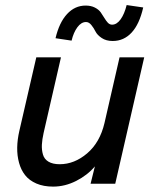

<svg xmlns="http://www.w3.org/2000/svg" viewBox="-20 -709 598 741"><path d="M415 -550.8Q389.6 -550.8 372.6 -562.3Q355.5 -573.7 348.6 -587.4Q341.8 -601.1 332.5 -612.5Q323.2 -624 312 -624Q293.5 -624 278.6 -603.8Q263.7 -583.5 256.3 -552.2L194.3 -561.5Q208.5 -622.1 238.8 -654.8Q269 -687.5 310.5 -687.5Q331.1 -687.5 345.9 -679.9Q360.8 -672.4 368.7 -661.4Q376.5 -650.4 382.8 -639.6Q389.2 -628.9 396.2 -621.3Q403.3 -613.8 412.6 -613.8Q430.7 -613.8 445.6 -634.5Q460.4 -655.3 468.8 -689.5L532.7 -680.2Q518.1 -615.7 488 -583.3Q458 -550.8 415 -550.8ZM185.1 11.2Q147.9 11.2 120.4 -0.7Q92.8 -12.7 76.9 -33Q61 -53.2 53.5 -80.8Q45.9 -108.4 46.4 -139.4Q46.9 -170.4 54.7 -204.1L120.1 -487.8H215.3L148.4 -196.3Q142.6 -170.4 141.6 -150.4Q140.6 -130.4 145.8 -112.5Q150.9 -94.7 167.2 -85Q183.6 -75.2 210.4 -75.2Q267.1 -75.2 316.4 -117.2Q365.7 -159.2 383.3 -234.4L441.4 -487.8H536.6L424.8 0H329.6L346.2 -66.9Q317.4 -32.7 273.9 -10.7Q230.5 11.2 185.1 11.2Z"/></svg>

Font: HK Grotesk Medium Italic
Style: Regular
Weight: 500
Italic angle: -13°
Designer: Alfredo Marco Pradil and Stefan Peev
Foundry: Hanken Design Co.
Version: Version 1.000;PS 001.000;hotconv 1.0.88;makeotf.lib2.5.64775